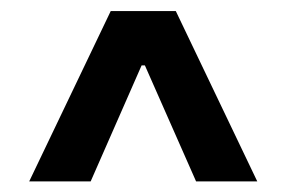

<svg xmlns="http://www.w3.org/2000/svg" viewBox="-20 -731 527 353"><path d="M230.6 -649.8H256V-610.8H230.6ZM33.7 -397.5 183.6 -710.7H303.2L453 -397.5H340.5L240.1 -625H246.6L146.7 -397.5Z"/></svg>

Font: Inter Variable LoSnoCo
Style: Regular
Weight: 400
Designer: Rasmus Andersson
Foundry: rsms
Version: Version 4.000;git-a52131595; featfreeze: case,dlig,ss01,ss02